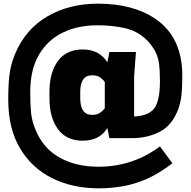

<svg xmlns="http://www.w3.org/2000/svg" viewBox="-20 -814 1040 1048"><path d="M520 214Q376 214 264.5 158.5Q153 103 89 -5Q25 -113 25 -270Q25 -349 31.5 -404.5Q38 -460 62 -519Q119 -655 238.5 -724.5Q358 -794 515 -794Q707 -794 830 -710Q975 -610 975 -401Q975 -341 971 -300Q967 -259 954 -221Q921 -131 853.5 -95.5Q786 -60 700 -60H577L566 -115Q523 -46 432 -46Q342 -46 296 -109.5Q250 -173 250 -277V-313Q250 -418 296 -481Q342 -544 432 -544Q522 -544 566 -474L577 -530H722L712 -396V-178Q793 -182 823 -224Q853 -266 853 -371Q853 -429 848 -467Q843 -505 824 -540Q761 -646 639 -665Q579 -676 512 -676Q405 -676 322.5 -636Q240 -596 192.5 -515Q145 -434 145 -310Q145 -243 149.5 -198.5Q154 -154 173 -108Q215 -4 305 46Q395 96 517 96Q705 96 853 -15L921 77Q849 133 780 163Q711 193 645.5 203.5Q580 214 520 214ZM483 -187Q511 -187 528 -199.5Q545 -212 552 -224V-366Q545 -378 528 -390.5Q511 -403 483 -403Q418 -403 418 -313V-277Q418 -187 483 -187Z"/></svg>

Font: Tanohe Sans Black
Style: Regular
Weight: 900
Designer: Village Type and Design LLC & Cristiano Sobral
Foundry: Cooper Hewitt Smithsonian Design Museum
Version: Version 1.00;March 11, 2020;FontCreator 12.0.0.2522 64-bit; 